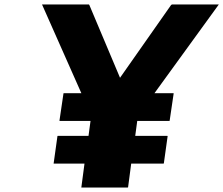

<svg xmlns="http://www.w3.org/2000/svg" viewBox="-20 -842 999 859"><path d="M749 -822 745 -819 517 -494 380 -819 378 -822H168L344 -425H265L264 -424L246 -302L247 -301H385L376 -234H238L237 -233L220 -111V-110H358L344 -4V-3H551L553 -4L567 -110H711L713 -111L730 -233L729 -234H585L594 -301H738L739 -302L757 -424L756 -425H671L959 -822Z"/></svg>

Font: Hussar Woodtype
Style: SeBdObl
Weight: 900
Foundry: Cannot Into Space Fonts
Version: Version 1.07